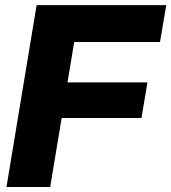

<svg xmlns="http://www.w3.org/2000/svg" viewBox="-20 -748 685 768"><path d="M5.9 0 126.5 -727.5H645L620.1 -580.1H276.9L250 -418.5H569.8L545.9 -275.9H226.6L180.7 0Z"/></svg>

Font: Inter 28pt ExtraBold
Style: Italic
Weight: 800
Italic angle: -9.3988°
Designer: Rasmus Andersson
Foundry: rsms
Version: Version 4.001;git-66647c0bb